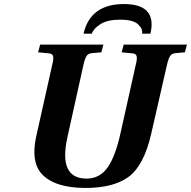

<svg xmlns="http://www.w3.org/2000/svg" viewBox="-20 -912 942 947"><path d="M392 -746Q426 -892 591 -892Q756 -892 722 -746H681Q685 -770 660.5 -792.5Q636 -815 573 -815Q510 -815 475.5 -793Q441 -771 433 -746ZM159 -241 238 -594Q245 -621 242 -634.5Q239 -648 219 -649L168 -654L178 -692H490L480 -654L436 -650Q416 -649 407.5 -636.5Q399 -624 392 -594L312 -233Q268 -31 407 -31Q471 -31 510 -85Q549 -139 575 -258L650 -594Q657 -621 654 -634.5Q651 -648 631 -649L580 -654L590 -692H902L892 -654L848 -650Q828 -649 819.5 -636.5Q811 -624 804 -594L726 -253Q690 -94 612 -38Q537 15 402 15Q249 15 185 -55Q131 -116 159 -241Z"/></svg>

Font: Lingua Franca
Style: Bold Italic
Weight: 700
Italic angle: -13°
Version: Version 1.19